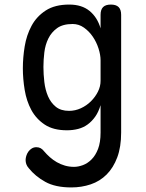

<svg xmlns="http://www.w3.org/2000/svg" viewBox="-20 -580 640 840"><path d="M420 -120Q411 -90 396.5 -69.5Q382 -49 363.5 -35.5Q345 -22 322 -16Q299 -10 273 -10Q213 -10 175.5 -35Q138 -60 117 -99Q96 -138 88 -186.5Q80 -235 80 -281Q80 -328 88 -377Q96 -426 118 -467Q140 -508 180 -534Q220 -560 283 -560Q338 -560 372 -532Q406 -504 420 -456V-515Q420 -538 431 -549Q442 -560 465 -560Q488 -560 499 -549Q510 -538 510 -515V0Q510 63 493 108.5Q476 154 446.5 183.5Q417 213 377 226.5Q337 240 292 240Q222 240 178 215.5Q134 191 106 156Q98 147 95 138Q92 129 92 120Q92 112 95 102Q98 92 104 83.5Q110 75 119 69.5Q128 64 139 64Q150 64 158 68.5Q166 73 173 82Q184 95 198 107.5Q212 120 228.5 129.5Q245 139 264 144.5Q283 150 304 150Q322 150 342.5 142.5Q363 135 380.5 117.5Q398 100 409 71.5Q420 43 420 0ZM282 -95Q309 -95 334 -106.5Q359 -118 378 -137Q397 -156 408.5 -179Q420 -202 420 -226V-316Q420 -340 411 -368Q402 -396 386 -419.5Q370 -443 347.5 -459Q325 -475 298 -475Q255 -475 230 -457Q205 -439 191.5 -411.5Q178 -384 174 -351Q170 -318 170 -287Q170 -255 174 -221Q178 -187 190 -159Q202 -131 224 -113Q246 -95 282 -95Z"/></svg>

Font: Maple Mono NF CN
Style: Regular
Weight: 400
Monospace: yes
Designer: subframe7536
Version: Version 7.000